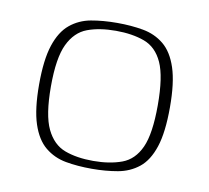

<svg xmlns="http://www.w3.org/2000/svg" viewBox="-55 -463 575 529"><g transform="rotate(10 232.5 -199.0)"><path d="M233 5Q193 5 160 -1Q127 -7 102 -27.5Q77 -48 63.5 -89Q50 -130 50 -199Q50 -268 63.5 -309Q77 -350 102 -370.5Q127 -391 160 -397Q193 -403 233 -403Q272 -403 305.5 -397Q339 -391 364 -370.5Q389 -350 402.5 -309Q416 -268 416 -199Q416 -129 402.5 -88Q389 -47 364 -27Q339 -7 305.5 -1Q272 5 233 5ZM233 -17Q279 -17 313 -29.5Q347 -42 364.5 -80.5Q382 -119 382 -199Q382 -279 364.5 -317.5Q347 -356 313 -368.5Q279 -381 233 -381Q187 -381 153.5 -368.5Q120 -356 101.5 -317.5Q83 -279 83 -199Q83 -119 101.5 -80.5Q120 -42 153.5 -29.5Q187 -17 233 -17Z"/></g></svg>

Font: Genos ExtraLight
Style: Regular
Weight: 250
Designer: Robert E. Leuschke
Foundry: Robert E. Leuschke
Version: Version 1.010